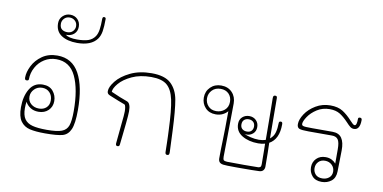

<svg xmlns="http://www.w3.org/2000/svg" viewBox="-85 -1211 2934 1469"><g transform="rotate(10 1381.5 -476.5)"><path d="M543 -219Q543 -114 523 -68.5Q503 -23 461.5 -11.5Q420 0 326 0Q252 0 207 -10.5Q162 -21 136 -57Q110 -93 110 -165Q110 -250 144 -307.5Q178 -365 246 -365Q298 -365 325.5 -332Q353 -299 353 -255Q353 -211 323.5 -182.5Q294 -154 247 -154Q210 -154 183.5 -171.5Q157 -189 145 -214Q141 -191 141 -164Q141 -109 161 -80Q181 -51 222 -40Q263 -29 334 -29Q413 -29 450 -43Q487 -57 500 -93Q513 -129 513 -205Q513 -375 466 -474.5Q419 -574 314 -574Q263 -574 221.5 -548Q180 -522 156.5 -478.5Q133 -435 133 -387Q133 -375 116 -375Q109 -375 105.5 -379.5Q102 -384 102 -395Q102 -437 126.5 -486Q151 -535 199.5 -569Q248 -603 317 -603Q432 -603 487.5 -502Q543 -401 543 -219ZM160 -257Q160 -222 185 -200.5Q210 -179 247 -179Q282 -179 304 -199.5Q326 -220 326 -255Q326 -293 303.5 -316.5Q281 -340 246 -340Q209 -340 184.5 -315Q160 -290 160 -257Z M631 -942Q631 -883 625 -846.5Q619 -810 601 -785Q556 -724 447 -724Q371 -724 324.5 -754.5Q278 -785 278 -848Q278 -883 302.5 -905.5Q327 -928 359 -928Q394 -928 416.5 -905.5Q439 -883 439 -848Q439 -813 416 -792Q393 -771 359 -771H351Q378 -750 442 -750Q497 -750 529.5 -761.5Q562 -773 581 -801Q595 -822 600 -855.5Q605 -889 605 -937Q605 -955 617 -955Q631 -955 631 -942ZM359 -792Q386 -792 402 -809Q418 -826 418 -848Q418 -874 400.5 -890Q383 -906 359 -906Q333 -906 316.5 -888.5Q300 -871 300 -848Q300 -818 316.5 -805Q333 -792 359 -792Z M1259 -21Q1259 -58 1257.5 -92Q1256 -126 1256 -142L1254 -188Q1248 -344 1231.5 -421.5Q1215 -499 1175 -532.5Q1135 -566 1053 -566Q966 -566 903 -536.5Q840 -507 807 -468Q774 -429 774 -402Q848 -369 900 -351Q930 -341 930 -278Q930 -251 923 -182Q916 -113 914 -97L905 -15Q904 0 889 0Q874 0 875 -19L890 -174Q898 -244 898 -271Q898 -290 895 -305.5Q892 -321 886 -324Q851 -338 836 -343L767 -371Q754 -376 748.5 -383Q743 -390 743 -402Q743 -435 779.5 -481Q816 -527 886 -561Q956 -595 1051 -595Q1153 -595 1201 -550Q1249 -505 1263 -427.5Q1277 -350 1284 -191L1291 -25V-21Q1291 -8 1287 -4Q1283 0 1274 0Q1259 0 1259 -21Z M2028 -227Q2028 -196 2030 -148L2031 -42Q2031 -25 2021 -13Q2011 -1 1990 0Q1946 2 1848 2H1810Q1730 2 1711 -1Q1690 -4 1681 -14.5Q1672 -25 1672 -44Q1672 -107 1675 -194Q1676 -228 1677 -283Q1678 -338 1678 -411Q1666 -395 1642 -382.5Q1618 -370 1586 -370Q1535 -370 1505 -402.5Q1475 -435 1475 -481Q1475 -530 1508 -562.5Q1541 -595 1591 -595Q1644 -595 1676 -561.5Q1708 -528 1708 -476Q1708 -437 1705 -209Q1703 -97 1703 -61Q1703 -41 1709.5 -35Q1716 -29 1735 -28Q1764 -27 1869 -27Q1966 -27 1978 -28Q1989 -29 1994.5 -34.5Q2000 -40 2000 -56L1999 -162L1998 -215Q1976 -208 1945 -208Q1871 -208 1819.5 -239Q1768 -270 1768 -329Q1768 -363 1790 -382.5Q1812 -402 1843 -402Q1875 -402 1896 -381.5Q1917 -361 1917 -329Q1917 -296 1895.5 -277.5Q1874 -259 1848 -259Q1837 -259 1828 -262Q1847 -252 1880.5 -244Q1914 -236 1945 -236Q1974 -236 1998 -244V-266L1997 -399Q1995 -499 1995 -567Q1995 -580 1998.5 -585Q2002 -590 2011 -590Q2019 -590 2022.5 -586.5Q2026 -583 2026 -572L2027 -402Q2028 -357 2028 -267V-261Q2056 -283 2064.5 -316Q2073 -349 2073 -386Q2073 -394 2076 -398Q2079 -402 2088 -402Q2095 -402 2098 -397.5Q2101 -393 2101 -383Q2101 -267 2028 -227ZM1678 -483Q1678 -521 1654.5 -545Q1631 -569 1591 -569Q1550 -569 1525 -543Q1500 -517 1500 -481Q1500 -446 1523 -420.5Q1546 -395 1586 -395Q1623 -395 1650.5 -418.5Q1678 -442 1678 -483ZM1844 -282Q1868 -282 1880 -295.5Q1892 -309 1892 -329Q1892 -352 1878 -364.5Q1864 -377 1843 -377Q1821 -377 1807.5 -364.5Q1794 -352 1794 -329Q1794 -306 1808 -294Q1822 -282 1844 -282Z M2694 -521Q2694 -444 2647 -444Q2631 -444 2618 -454Q2605 -464 2585 -486Q2551 -522 2519.5 -541.5Q2488 -561 2440 -561Q2385 -561 2342 -533.5Q2299 -506 2275 -470Q2251 -434 2251 -413Q2251 -404 2258 -400Q2265 -396 2284.5 -395Q2304 -394 2332 -394H2491Q2540 -394 2562.5 -361Q2585 -328 2584 -265L2581 -101Q2580 -51 2548.5 -26.5Q2517 -2 2474 -2Q2425 -2 2400 -31Q2375 -60 2375 -99Q2375 -140 2402 -167Q2429 -194 2473 -194Q2500 -194 2520.5 -183.5Q2541 -173 2553 -158V-270Q2553 -324 2538.5 -344.5Q2524 -365 2491 -365H2308Q2256 -365 2237.5 -372Q2219 -379 2219 -406Q2219 -442 2247.5 -485.5Q2276 -529 2327 -559.5Q2378 -590 2440 -590Q2500 -590 2537.5 -566Q2575 -542 2611 -502Q2625 -487 2633 -480Q2641 -473 2648 -473Q2665 -473 2665 -526Q2665 -537 2679 -537Q2694 -537 2694 -521ZM2548 -94Q2548 -125 2526.5 -145.5Q2505 -166 2473 -166Q2441 -166 2422 -146Q2403 -126 2403 -97Q2403 -69 2421 -49Q2439 -29 2474 -29Q2505 -29 2526.5 -46.5Q2548 -64 2548 -94Z"/></g></svg>

Font: Mali ExtraLight
Style: Regular
Weight: 275
Version: Version 1.000; ttfautohint (v1.6)